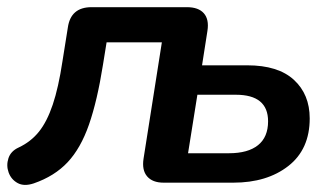

<svg xmlns="http://www.w3.org/2000/svg" viewBox="-27 -509 927 535"><path d="M67 2Q40 11 22 1Q4 -9 -3 -28.5Q-10 -48 -3.5 -68Q3 -88 25 -98Q59 -114 81.5 -142Q104 -170 120 -217.5Q136 -265 147 -338L162 -432Q170 -489 228 -489H494Q526 -489 541 -472Q556 -455 551 -423L536 -327H662Q748 -327 792 -286.5Q836 -246 836 -179Q836 -93 776.5 -46.5Q717 0 623 0H429Q398 0 383 -17.5Q368 -35 373 -67L424 -391H270L260 -329Q244 -228 221 -162Q198 -96 161.5 -57Q125 -18 67 2ZM497 -82H611Q664 -82 692 -104.5Q720 -127 720 -171Q720 -245 630 -245H523Z"/></svg>

Font: Nunito
Style: Bold Italic
Weight: 700
Italic angle: -9°
Designer: Vernon Adams
Foundry: Vernon Adams
Version: Version 3.601; ttfautohint (v1.8.2.53-6de2)